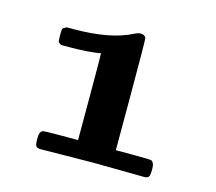

<svg xmlns="http://www.w3.org/2000/svg" viewBox="-74 -552 724 643"><g transform="rotate(15 287.5 -230.5)"><path d="M80 -386Q80 -392 80 -395.5Q80 -399 80.5 -402Q81 -405 81 -406.5Q81 -408 83 -410Q85 -412 85.5 -412Q86 -412 89.5 -414Q93 -416 95 -417H119Q246 -417 319 -455Q331 -461 338 -461Q354 -461 358 -451Q360 -447 360 -254V-62H420Q480 -62 484 -60Q494 -54 494 -35V-29Q494 -12 490.5 -6Q487 0 473 0Q451 0 394.5 -1Q338 -2 295 -2Q252 -2 196 -1Q140 0 117 0Q103 0 99.5 -6Q96 -12 96 -29V-35Q96 -56 107 -60Q110 -62 170 -62H229V-213Q229 -363 228 -363Q218 -360 181 -357Q178 -357 170 -356.5Q162 -356 150 -355.5Q138 -355 130 -355H93Q83 -359 81.5 -363.5Q80 -368 80 -386Z"/></g></svg>

Font: MathJax_Caligraphic
Style: Bold
Weight: 700
Version: Version 1.1